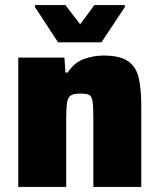

<svg xmlns="http://www.w3.org/2000/svg" viewBox="-20 -737 630 757"><path d="M52 0V-510H234L238 -451H247Q272 -490 310 -504Q348 -518 388 -518Q454 -518 486 -495Q518 -472 527.5 -427.5Q537 -383 537 -319V0H348V-269Q348 -317 345 -337.5Q342 -358 331 -363Q320 -368 297 -368Q271 -368 259.5 -361Q248 -354 244.5 -332.5Q241 -311 241 -267V0ZM209 -570 118 -709V-717H238L296 -641L352 -717H472V-709L380 -570Z"/></svg>

Font: Saira ExtraBold
Style: Regular
Weight: 800
Designer: Hector Gatti with collaboration of the Omnibus-Type team
Foundry: Omnibus-Type
Version: Version 1.100; ttfautohint (v1.8.3)